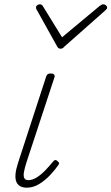

<svg xmlns="http://www.w3.org/2000/svg" viewBox="-20 -856 517 891"><path d="M104 15Q87 15 74.5 8.5Q62 2 56 -12Q50 -26 52 -48Q54 -70 64 -101L194 -500Q197 -508 201 -511.5Q205 -515 216 -515Q226 -515 230.5 -510.5Q235 -506 233 -498L103 -103Q94 -75 91 -56.5Q88 -38 93 -29Q98 -20 111 -20Q132 -20 153.5 -34.5Q175 -49 194 -69.5Q213 -90 226 -106Q232 -113 236.5 -113.5Q241 -114 246 -109Q254 -103 254 -98.5Q254 -94 250 -89Q237 -70 214.5 -45.5Q192 -21 163.5 -3Q135 15 104 15ZM459 -836Q466 -836 471.5 -831.5Q477 -827 477 -821Q477 -817 475 -814.5Q473 -812 469 -808L278 -639Q273 -633 269 -631.5Q265 -630 261 -630Q257 -630 253.5 -631.5Q250 -633 246 -639L152 -808Q150 -810 148.5 -813.5Q147 -817 147 -820Q147 -828 153 -832Q159 -836 164 -836Q169 -836 172 -834.5Q175 -833 178 -829L268 -683L442 -828Q449 -833 452 -834.5Q455 -836 459 -836Z"/></svg>

Font: Playwrite US Trad Thin
Style: Regular
Weight: 250
Designer: Veronika Burian, José Scaglione
Foundry: TypeTogether
Version: Version 1.003